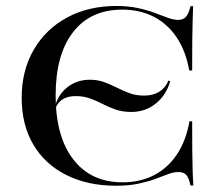

<svg xmlns="http://www.w3.org/2000/svg" viewBox="-20 -602 725 634"><path d="M413.7 -232.3Q384.7 -232.3 361.7 -240.3Q338.7 -248.4 318.5 -258.9Q298.4 -269.4 277 -277Q255.6 -284.7 229.8 -284.7Q204 -284.7 187.1 -274.2Q170.2 -263.7 162.9 -243.5L160.5 -246Q170.2 -287.9 201.6 -313.3Q233.1 -338.7 276.6 -338.7Q303.2 -338.7 324.6 -330.6Q346 -322.6 366.1 -312.5Q386.3 -302.4 407.7 -294.4Q429 -286.3 455.6 -286.3Q485.5 -286.3 506 -299.2Q526.6 -312.1 536.3 -336.3L541.9 -333.1Q528.2 -286.3 493.5 -259.3Q458.9 -232.3 413.7 -232.3ZM363.7 11.3Q268.5 11.3 198 -24.6Q127.4 -60.5 89.5 -125.4Q51.6 -190.3 51.6 -279Q51.6 -369.4 91.5 -437.9Q131.5 -506.5 202 -544.4Q272.6 -582.3 364.5 -582.3Q404 -582.3 435.5 -575.4Q466.9 -568.5 491.1 -559.3Q515.3 -550 534.7 -543.1Q554 -536.3 568.5 -536.3Q585.5 -536.3 594.4 -546.8Q603.2 -557.3 608.9 -581.5H617.7Q616.9 -560.5 616.1 -534.3Q615.3 -508.1 614.9 -469.4Q614.5 -430.6 614.5 -369.4H604.8Q593.5 -433.9 563.3 -478.6Q533.1 -523.4 487.5 -546.8Q441.9 -570.2 383.9 -570.2Q279 -570.2 221.4 -496Q163.7 -421.8 163.7 -287.1Q163.7 -150.8 222.2 -75.4Q280.6 0 384.7 0Q442.7 0 488.3 -23.4Q533.9 -46.8 564.1 -91.9Q594.4 -137.1 605.6 -201.6H614.5Q614.5 -142.7 614.9 -104Q615.3 -65.3 616.1 -38.7Q616.9 -12.1 618.5 10.5H608.9Q604 -14.5 595.2 -24.2Q586.3 -33.9 569.4 -33.9Q553.2 -33.9 535.1 -27Q516.9 -20.2 493.1 -11.3Q469.4 -2.4 437.9 4.4Q406.5 11.3 363.7 11.3Z"/></svg>

Font: Playfair 144pt SemiExpanded SemiBold
Style: Regular
Weight: 600
Width: 6
Designer: Claus Eggers Sørensen
Foundry: Claus Eggers Sørensen
Version: Version 2.203